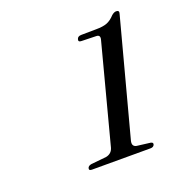

<svg xmlns="http://www.w3.org/2000/svg" viewBox="-77 -776 438 476"><g transform="rotate(-20 142.5 -538.0)"><path d="M173 -672Q163.5 -672 166 -679.5Q168 -686.5 177.5 -686.5L217 -687Q234.5 -687 245.2 -691Q256 -695 266.5 -706.5Q273 -712 278.5 -712Q287.5 -712 284.5 -703L203.5 -398.5Q199.5 -383.5 212 -381L248 -376.5Q254.5 -375 253 -370Q251 -363.5 242.5 -363.5H88Q79.5 -363.5 81.5 -370Q83 -375.5 91.5 -377L131.5 -381Q147 -384 151 -399L219 -657.5Q223 -671 211 -671Z"/></g></svg>

Font: Fraunces 72pt S000 Light
Style: Italic
Weight: 300
Italic angle: -16°
Version: Version 1.000; ttfautohint (v1.8.3)